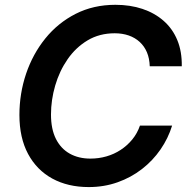

<svg xmlns="http://www.w3.org/2000/svg" viewBox="-20 -757 776 787"><path d="M343.8 9.8Q258.3 9.8 194.3 -25.1Q130.4 -60.1 95 -126.2Q59.6 -192.4 59.6 -285.6Q59.6 -373.5 86.9 -454.6Q114.3 -535.6 165.8 -599.4Q217.3 -663.1 290 -700.2Q362.8 -737.3 453.1 -737.3Q513.7 -737.3 564 -720.5Q614.3 -703.6 650.9 -671.4Q687.5 -639.2 706.8 -592.5Q726.1 -545.9 725.1 -485.4H593.8Q592.8 -517.6 582.3 -542.5Q571.8 -567.4 552.7 -585Q533.7 -602.5 507.6 -611.6Q481.4 -620.6 450.2 -620.6Q387.7 -620.6 339.1 -591.6Q290.5 -562.5 257.1 -514.2Q223.6 -465.8 206.3 -406.5Q189 -347.2 189 -287.6Q189 -228 209.2 -187.7Q229.5 -147.5 265.9 -127.2Q302.2 -106.9 350.6 -106.9Q384.8 -106.9 416.3 -116Q447.8 -125 474.6 -142.6Q501.5 -160.2 522 -185.1Q542.5 -210 553.7 -242.2H685.5Q669.4 -189.9 637.9 -144.3Q606.4 -98.6 561.8 -64Q517.1 -29.3 461.9 -9.8Q406.7 9.8 343.8 9.8Z"/></svg>

Font: Inter SemiBold
Style: Italic
Weight: 600
Italic angle: -9.3988°
Designer: Rasmus Andersson
Foundry: rsms
Version: Version 4.001;git-66647c0bb